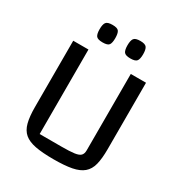

<svg xmlns="http://www.w3.org/2000/svg" viewBox="-192 -946 1022 1092"><g transform="rotate(30 319.0 -400.0)"><path d="M319 15Q246 15 199.5 6Q153 -3 127 -25Q101 -47 90.5 -87Q80 -127 80 -189V-625H180V-70H324Q378 -70 407 -74Q436 -78 447 -89.5Q458 -101 458 -123V-625H558V-189Q558 -127 548 -87.5Q538 -48 511.5 -25.5Q485 -3 438.5 6Q392 15 319 15ZM412 -700Q379 -700 369.5 -713Q360 -726 360 -757Q360 -788 369.5 -801.5Q379 -815 412 -815Q444 -815 453.5 -801.5Q463 -788 463 -757Q463 -726 453.5 -713Q444 -700 412 -700ZM229 -700Q196 -700 186.5 -713Q177 -726 177 -757Q177 -788 186.5 -801.5Q196 -815 229 -815Q262 -815 271 -801.5Q280 -788 280 -757Q280 -726 271 -713Q262 -700 229 -700Z"/></g></svg>

Font: Changa ExtraLight
Style: Regular
Weight: 400
Version: Version 3.002; ttfautohint (v1.8.2)